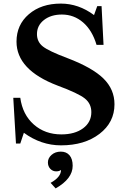

<svg xmlns="http://www.w3.org/2000/svg" viewBox="-20 -800 703 1070"><path d="M69 0 54 -255H93Q106 -161 168.5 -106Q231 -51 322 -51Q397 -51 443 -85Q489 -119 489 -175Q489 -222 453 -251Q417 -280 301 -323Q72 -410 72 -568Q72 -662 141 -721Q210 -780 319 -780Q418 -780 504 -716L522 -766H546L557 -550H518Q494 -631 443 -675Q392 -719 325 -719Q264 -719 225 -688.5Q186 -658 186 -610Q186 -567 219 -541Q252 -515 356 -476Q495 -423 556.5 -362.5Q618 -302 618 -219Q618 -118 534.5 -54Q451 10 320 10Q209 10 113 -60L93 0ZM290 250 262 219Q320 187 320 147Q310 155 293 155Q274 155 260.5 141Q247 127 247 105Q247 81 267.5 63Q288 45 319 45Q350 45 367.5 65.5Q385 86 385 124Q385 196 290 250Z"/></svg>

Font: Libre Baskerville
Style: Bold
Weight: 700
Designer: Pablo Impallari, Rodrigo Fuenzalida
Foundry: Pablo Impallari, Rodrigo Fuenzalida
Version: Version 1.000